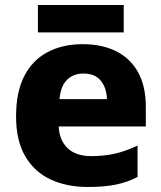

<svg xmlns="http://www.w3.org/2000/svg" viewBox="-20 -735 643 765"><path d="M309 -559Q387 -559 443.5 -530.5Q500 -502 530.5 -446.5Q561 -391 561 -309V-231H214Q216 -177 249 -145Q282 -113 343 -113Q396 -113 439 -123Q482 -133 528 -155V-30Q488 -9 442 0.5Q396 10 329 10Q246 10 181.5 -20Q117 -50 80.5 -112.5Q44 -175 44 -271Q44 -369 77 -432.5Q110 -496 170 -527.5Q230 -559 309 -559ZM312 -442Q273 -442 247.5 -417.5Q222 -393 217 -340H406Q405 -384 382 -413Q359 -442 312 -442ZM473 -715V-606H131V-715Z"/></svg>

Font: Noto Sans Cham ExtraBold
Style: Regular
Weight: 800
Version: Version 2.002